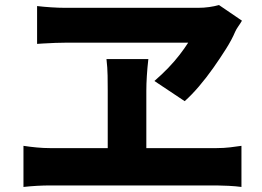

<svg xmlns="http://www.w3.org/2000/svg" viewBox="-20 -746 1040 761"><path d="M939 -664Q932 -652 924.5 -641.5Q917 -631 912 -620Q899 -589 876 -552.5Q853 -516 825.5 -477Q798 -438 769 -404Q740 -370 712 -345L592 -425Q622 -451 647 -477Q672 -503 692 -529Q712 -555 726 -577Q710 -577 674 -577Q638 -577 590.5 -577Q543 -577 491 -577Q439 -577 390 -577Q341 -577 304 -577Q267 -577 248 -577Q229 -577 199.5 -576Q170 -575 148.5 -573.5Q127 -572 127 -572V-722Q152 -719 182.5 -717Q213 -715 238 -715Q262 -715 303.5 -715Q345 -715 396 -715Q447 -715 501 -715Q555 -715 606 -715Q657 -715 698.5 -715Q740 -715 765 -715Q788 -715 809 -718Q830 -721 848 -726ZM560 -386Q560 -375 560 -352.5Q560 -330 560 -300.5Q560 -271 560 -240Q560 -209 560 -179.5Q560 -150 560 -127.5Q560 -105 560 -93H407Q407 -105 407 -127.5Q407 -150 407 -179Q407 -208 407 -239Q407 -270 407 -299.5Q407 -329 407 -352Q407 -375 407 -387Q407 -414 406.5 -446Q406 -478 402 -512H568Q564 -477 562 -445Q560 -413 560 -386ZM73 -168Q99 -164 126 -161.5Q153 -159 177 -159H839Q867 -159 892 -162Q917 -165 937 -168V-5Q915 -8 886 -9.5Q857 -11 839 -11H177Q154 -11 127 -9.5Q100 -8 73 -5Z"/></svg>

Font: Noto Sans SC ExtraBold
Style: Regular
Weight: 800
Designer: Ryoko NISHIZUKA 西塚涼子 (kana, bopomofo & ideographs); Paul D. Hunt (Latin, Greek & Cyrillic); Sandoll Communications 산돌커뮤니
Foundry: Adobe
Version: Version 2.004-H2;hotconv 1.0.118;makeotfexe 2.5.65603